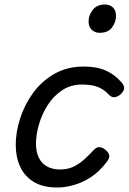

<svg xmlns="http://www.w3.org/2000/svg" viewBox="-20 -815 573 854"><path d="M235 19Q171 19 130 -6Q89 -31 69.5 -74Q50 -117 50 -171Q50 -226 69 -286.5Q88 -347 126 -400Q164 -453 221 -486Q278 -519 353 -519Q411 -519 451 -501Q491 -483 521 -448Q536 -430 531.5 -417.5Q527 -405 515 -394Q502 -384 489 -382.5Q476 -381 462 -396Q443 -417 415.5 -428Q388 -439 345 -439Q294 -439 255.5 -413Q217 -387 191.5 -346.5Q166 -306 153 -260.5Q140 -215 140 -176Q140 -141 152 -115Q164 -89 187.5 -75.5Q211 -62 245 -61Q279 -61 304.5 -72.5Q330 -84 352.5 -104Q375 -124 399 -150Q412 -163 426.5 -160Q441 -157 452 -146Q465 -134 466 -122Q467 -110 455 -95Q421 -50 382 -25.5Q343 -1 305 9Q267 19 235 19ZM423 -669Q403 -669 388.5 -682Q374 -695 374 -720Q374 -747 392.5 -771Q411 -795 447 -795Q467 -795 481.5 -782.5Q496 -770 496 -744Q496 -717 478.5 -693Q461 -669 423 -669Z"/></svg>

Font: Playwrite CZ
Style: Regular
Weight: 400
Designer: Veronika Burian, José Scaglione
Foundry: TypeTogether
Version: Version 1.002